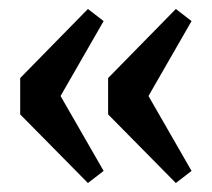

<svg xmlns="http://www.w3.org/2000/svg" viewBox="-20 -464 472 428"><path d="M372 -56 221 -209V-290L372 -444L407 -417L311 -250L407 -83ZM176 -56 25 -209V-290L176 -444L211 -417L115 -250L211 -83Z"/></svg>

Font: Changa
Style: Regular
Weight: 400
Designer: Eduardo Rodriguez Tunni
Foundry: Eduardo Rodriguez Tunni
Version: Version 3.003